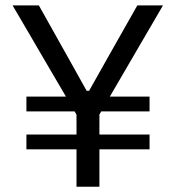

<svg xmlns="http://www.w3.org/2000/svg" viewBox="-20 -706 664 726"><path d="M271.1 -269.4 123.4 -521.7Q109.5 -545.6 96.8 -567.5Q84.1 -589.5 67.8 -617Q51.6 -644.6 27.5 -685.6H126.9Q152.7 -639.6 171.1 -606.8Q189.5 -574 205.9 -544.6Q222.4 -515.3 242.5 -479.4L307.6 -362.7H316.9L383.2 -480.4Q403.1 -515.7 419.9 -545.4Q436.6 -575.1 455.3 -607.9Q473.9 -640.7 499.3 -685.6H596.3Q573.4 -646.1 548.7 -603.8Q524 -561.5 500.9 -522L353.8 -269.4ZM269.3 0Q269.3 -57.1 269.3 -110.1Q269.3 -163 269.3 -225.8V-339.8H355.9V-225.8Q355.9 -163 355.9 -110.1Q355.9 -57.1 355.9 0ZM79.9 -141.3V-197.2Q126.9 -197.2 170.9 -197.2Q214.9 -197.2 253 -197.2H372.3Q410.8 -197.2 454.7 -197.2Q498.5 -197.2 545.5 -197.2V-141.3Q498.5 -141.3 454.7 -141.3Q410.8 -141.3 372.3 -141.3H253Q214.9 -141.3 170.9 -141.3Q126.9 -141.3 79.9 -141.3ZM79.9 -284.7V-340.6Q126.9 -340.6 170.9 -340.6Q214.9 -340.6 253 -340.6H372.3Q410.8 -340.6 454.7 -340.6Q498.5 -340.6 545.5 -340.6V-284.7Q498.5 -284.7 454.7 -284.7Q410.8 -284.7 372.3 -284.7H253Q214.9 -284.7 170.9 -284.7Q126.9 -284.7 79.9 -284.7Z"/></svg>

Font: Commissioner Thin
Style: Regular
Weight: 100
Designer: Kostas Bartsokas
Foundry: Kostas Bartsokas
Version: Version 1.001;gftools[0.9.23]